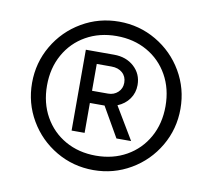

<svg xmlns="http://www.w3.org/2000/svg" viewBox="-65 -785 756 683"><g transform="rotate(10 313.0 -444.0)"><path d="M45 -444Q45 -517 81 -578.5Q117 -640 178.5 -676Q240 -712 313 -712Q386 -712 447.5 -676Q509 -640 545 -578.5Q581 -517 581 -444Q581 -371 545 -309.5Q509 -248 447.5 -212Q386 -176 313 -176Q240 -176 178.5 -212Q117 -248 81 -309.5Q45 -371 45 -444ZM527 -444Q527 -507 499.5 -556Q472 -605 423.5 -632.5Q375 -660 313 -660Q251 -660 202.5 -632.5Q154 -605 126.5 -556Q99 -507 99 -444Q99 -381 126.5 -332Q154 -283 202.5 -255.5Q251 -228 313 -228Q375 -228 423.5 -255.5Q472 -283 499.5 -332Q527 -381 527 -444ZM213 -593H315Q359 -593 387.5 -567Q416 -541 416 -501Q416 -473 400.5 -451Q385 -429 358 -418L428 -301H375L313 -409H260V-301H213ZM368 -501Q368 -523 353 -536.5Q338 -550 313 -550H260V-453H318Q339 -453 353.5 -466.5Q368 -480 368 -501Z"/></g></svg>

Font: Oak Sans Light
Style: Regular
Weight: 400
Designer: Erik Kennedy, Walven
Foundry: Erik Kennedy, Walven
Version: Version 1.100;Glyphs 3.1.2 (3151)